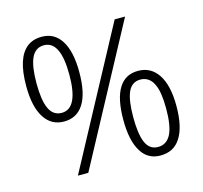

<svg xmlns="http://www.w3.org/2000/svg" viewBox="-104 -832 1002 949"><g transform="rotate(-15 397.0 -357.5)"><path d="M122.1 -627.9Q103.5 -585.4 103.5 -501Q103.5 -416.5 122.1 -373.5Q142.1 -327.6 187 -327.6Q271.5 -327.6 271.5 -501Q271.5 -673.3 187 -673.3Q142.1 -673.3 122.1 -627.9ZM286.6 -662.1Q322.3 -606 322.3 -501Q322.3 -473.6 320.1 -449.5Q317.9 -425.3 313.5 -404.8Q309.1 -384.3 302.5 -367.4Q295.9 -350.6 287.1 -336.9Q252.9 -283.2 187 -283.2Q123 -283.2 87.4 -337.9Q50.8 -394 50.8 -501Q50.8 -537.6 54.7 -567.9Q58.6 -598.1 66.4 -622.1Q74.2 -646 85.9 -664.1Q103 -690.4 128.2 -703.6Q153.3 -716.8 187 -716.8Q252 -716.8 286.6 -662.1ZM540 -341.8Q522 -299.8 522 -214.8Q522 -129.9 540 -86.9Q559.1 -41.5 603.5 -41.5Q648.4 -41.5 670.4 -86.4Q690.4 -128.9 690.4 -214.8Q690.4 -257.3 685.5 -289.1Q680.7 -320.8 669.9 -341.8Q659.7 -363.8 642.6 -375Q625.5 -386.2 603.5 -386.2Q559.1 -386.2 540 -341.8ZM742.7 -214.8Q742.7 -160.2 733.6 -119.4Q724.6 -78.6 706.5 -51.3Q689 -23.9 663.3 -10.7Q637.7 2.4 603.5 2.4Q582.5 2.4 564.7 -3.7Q546.9 -9.8 532.2 -21.7Q517.6 -33.7 506.3 -52.2Q497.6 -66.4 491 -83.3Q484.4 -100.1 480 -120.6Q475.6 -141.1 473.4 -164.6Q471.2 -188 471.2 -214.8Q471.2 -323.7 505.4 -377.9Q538.6 -430.7 603.5 -430.7Q636.2 -430.7 661.4 -417.2Q686.5 -403.8 705.1 -376.5Q723.6 -349.1 733.2 -308.6Q742.7 -268.1 742.7 -214.8ZM558.6 -706.5H611.8L236.3 -7.3H183.1Z"/></g></svg>

Font: Sahel Light FD
Style: Light-FD
Weight: 300
Foundry: Saber Rastikerdar (saber.rastikerdar@gmail.com)
Version: Version 3.3.0